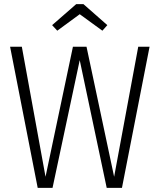

<svg xmlns="http://www.w3.org/2000/svg" viewBox="-20 -912 775 932"><path d="M572 0H498L367 -620L235 0H163L29 -685H86L201 -54L334 -685H400L534 -54L651 -685H706ZM233 -790 350 -892H385L501 -790L477 -763L367 -843L258 -763Z"/></svg>

Font: Fira Sans Condensed Light
Style: Regular
Weight: 300
Width: 3
Designer: bBox Type GmbH & Carrois Corporate GbR & Edenspiekermann AG
Foundry: bBox Type GmbH & Carrois Corporate GbR & Edenspiekermann AG
Version: Version 4.301